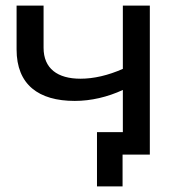

<svg xmlns="http://www.w3.org/2000/svg" viewBox="-20 -550 646 683"><path d="M246 -191C304 -191 363 -205 417 -230V-80H325V113H416V0H513V-530H417V-305C365 -282 314 -270 266 -270C185 -270 135 -306 135 -380V-530H39V-374C39 -249 117 -191 246 -191Z"/></svg>

Font: Chess Sans Medium
Style: Regular
Weight: 500
Designer: Wolf Bōese
Foundry: Wolf Bōese
Version: Version 7.223;Glyphs 3.3 (3306)